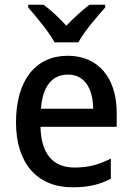

<svg xmlns="http://www.w3.org/2000/svg" viewBox="-20 -786 561 816"><path d="M212 -606H313C337 -651 392 -715 427 -754V-766H360C327 -740 297 -713 262 -677C230 -711 196 -744 165 -766H100V-754C135 -714 188 -650 212 -606ZM268 -549C133 -549 48 -447 48 -266C48 -92 138 10 288 10C355 10 402 -1 451 -26V-112C400 -86 355 -74 297 -74C204 -74 155 -133 152 -247H476V-307C476 -452 400 -549 268 -549ZM269 -469C341 -469 375 -408 376 -324H154C161 -419 201 -469 269 -469Z"/></svg>

Font: Noto Sans Lao Looped SemiCondensed Medium
Style: Regular
Weight: 500
Width: 4
Designer: Mark Frömberg, Ben Mitchell
Foundry: The Fontpad Ltd
Version: Version 1.002